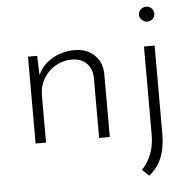

<svg xmlns="http://www.w3.org/2000/svg" viewBox="-53 -620 842 861"><g transform="rotate(-5 368.0 -190.0)"><path d="M130 -391 135 -268 129 -292Q146 -343 193.5 -372.5Q241 -402 299 -402Q354 -402 388 -369.5Q422 -337 423 -285V0H375V-272Q374 -310 351 -335Q328 -360 284 -361Q245 -361 211 -342Q177 -323 156.5 -289Q136 -255 136 -210V0H89V-391ZM584 188 554 159Q580 133 595.5 94Q611 55 611 6V-391H659V5Q659 68 640.5 113.5Q622 159 584 188ZM601 -535Q601 -549 612 -558.5Q623 -568 636 -568Q650 -568 660 -558.5Q670 -549 670 -535Q670 -520 660 -510.5Q650 -501 636 -501Q623 -501 612 -511Q601 -521 601 -535Z"/></g></svg>

Font: Josefin Sans Thin Light
Style: Regular
Weight: 300
Version: Version 2.000